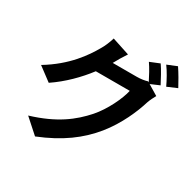

<svg xmlns="http://www.w3.org/2000/svg" viewBox="-191 -1031 1338 1322"><g transform="rotate(30 478.0 -370.5)"><path d="M820 -652C802 -687 769 -749 745 -783L669 -752C693 -718 720 -667 739 -629L732 -633C711 -626 679 -621 649 -621H457L460 -626C471 -647 496 -690 519 -724L379 -770C370 -737 351 -693 336 -669C289 -587 206 -464 37 -362L144 -282C239 -346 322 -430 385 -513H655C640 -443 584 -327 519 -253C435 -158 329 -75 134 -16L247 85C426 13 541 -74 632 -185C719 -292 773 -419 799 -505C807 -528 820 -554 831 -573L750 -622ZM782 -795C809 -759 839 -704 858 -663L935 -696C918 -729 882 -791 858 -826Z"/></g></svg>

Font: Kinto Sans
Style: Bold
Weight: 700
Designer: Authors: Ryoko NISHIZUKA  (kana & ideographs); Paul D. Hunt (Latin, Greek & Cyrillic); Wenlong ZHANG  (bopomofo); Sandol
Foundry: Adobe Systems Incorporated, ookami Inc.
Version: Version 0.001